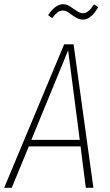

<svg xmlns="http://www.w3.org/2000/svg" viewBox="-33 -893 525 913"><path d="M268.1 -842.8Q252.4 -842.8 241.7 -835Q231 -827.1 214.8 -807.1L195.8 -820.8Q230.5 -873 267.1 -873Q283.7 -873 300.3 -862.3Q316.9 -851.6 332.3 -840.8Q347.7 -830.1 360.8 -830.1Q374.5 -830.1 386.7 -839.8Q398.9 -849.6 414.1 -872.1L434.1 -858.9Q399.9 -799.8 361.8 -799.8Q343.8 -799.8 326.4 -810.5Q309.1 -821.3 294.7 -832Q280.3 -842.8 268.1 -842.8ZM272 -682.1H316.9L411.1 0H375L350.1 -196.8H104L22.9 0H-13.2ZM116.2 -228H346.2L291 -653.8Z"/></svg>

Font: Fira Sans Compressed UltraLight
Style: Italic
Weight: 200
Width: 3
Italic angle: -8°
Designer: Carrois Corporate & Edenspiekermann AG
Foundry: Carrois Corporate GbR & Edenspiekermann AG
Version: Version 4.203;PS 004.203;hotconv 1.0.88;makeotf.lib2.5.64775